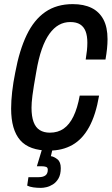

<svg xmlns="http://www.w3.org/2000/svg" viewBox="-20 -719 542 932"><path d="M219 12Q122 12 78 -38.5Q34 -89 34 -192Q34 -229 39 -273.5Q44 -318 54 -367Q74 -475 109.5 -549Q145 -623 200 -661Q255 -699 333 -699Q387 -699 424.5 -680.5Q462 -662 482 -624.5Q502 -587 502 -529Q502 -507 499.5 -482.5Q497 -458 492 -430H396Q400 -454 402 -474Q404 -494 404 -512Q404 -545 395.5 -567Q387 -589 369 -600.5Q351 -612 321 -612Q291 -612 266 -598Q241 -584 220 -555Q199 -526 183 -480.5Q167 -435 156 -370Q149 -331 144.5 -303Q140 -275 137.5 -255.5Q135 -236 134 -222Q133 -208 133 -196Q133 -154 143 -127Q153 -100 173 -87.5Q193 -75 222 -75Q261 -75 289 -94.5Q317 -114 336.5 -154Q356 -194 367 -255H461Q445 -161 412.5 -102Q380 -43 331.5 -15.5Q283 12 219 12ZM179 193Q159 193 141.5 190.5Q124 188 112 182L118 141H168Q189 141 200.5 132.5Q212 124 212 105Q212 94 203.5 91Q195 88 181 88H159L192 -21H241L227 39Q242 41 258.5 54Q275 67 275 97Q275 128 264 147Q253 166 237 176Q221 186 205.5 189.5Q190 193 179 193Z"/></svg>

Font: Archivo ExtraCondensed Medium
Style: Italic
Weight: 500
Width: 2
Italic angle: -10°
Designer: Hector Gatti
Foundry: Omnibus-Type
Version: Version 2.001